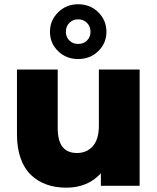

<svg xmlns="http://www.w3.org/2000/svg" viewBox="-20 -866 732 895"><path d="M289.1 8.8Q238.3 8.8 197 -5.9Q155.8 -20.5 124.5 -50.3Q93.3 -80.1 76.2 -127.9Q59.1 -175.8 59.1 -238.8V-542H249V-270Q249 -209 271.7 -180.9Q294.4 -152.8 338.9 -152.8Q384.3 -152.8 412.6 -184.6Q440.9 -216.3 440.9 -280.8V-542H630.9V0H450.2V-58.1Q389.2 8.8 289.1 8.8ZM344.2 -590.8Q288.6 -590.8 250.7 -627.7Q212.9 -664.6 212.9 -717.8Q212.9 -771 251 -808.6Q289.1 -846.2 344.2 -846.2Q400.4 -846.2 438.2 -808.8Q476.1 -771.5 476.1 -717.8Q476.1 -664.6 438.2 -627.7Q400.4 -590.8 344.2 -590.8ZM344.2 -661.1Q369.1 -661.1 385.5 -677Q401.9 -692.9 401.9 -717.8Q401.9 -743.2 385.3 -759.5Q368.7 -775.9 344.2 -775.9Q319.8 -775.9 303.5 -759.5Q287.1 -743.2 287.1 -717.8Q287.1 -692.9 303.5 -677Q319.8 -661.1 344.2 -661.1Z"/></svg>

Font: Montserrat ExtraBold
Style: Regular
Weight: 800
Designer: Julieta Ulanovsky
Foundry: Julieta Ulanovsky
Version: Version 9.000